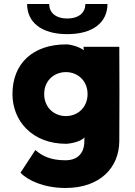

<svg xmlns="http://www.w3.org/2000/svg" viewBox="-20 -703 670 956"><path d="M308 -125C251 -125 200 -166 200 -235C200 -303 251 -344 308 -344C368 -344 416 -300 416 -235C416 -169 368 -125 308 -125ZM42 -235C42 -101 140 13 310 13C322 13 380 5 401 -19L400 -8V0C400 57 369 95 306 95C235 95 193 76 156 44L82 157C120 197 202 233 306 233C479 233 573 131 574 0C575 -197 575 -273 574 -470H396V-463L398 -453C368 -473 330 -482 310 -482C143 -482 42 -386 42 -235ZM115 -683C115 -593 185 -533 315 -533C445 -533 515 -593 515 -683H405C405 -642 375 -611 315 -611C255 -611 225 -642 225 -683Z"/></svg>

Font: Kreadon Extra Bold
Style: Regular
Weight: 800
Designer: kohakuno
Foundry: StudioGnu
Version: Version 1.000;Glyphs 3.1.2 (3151)